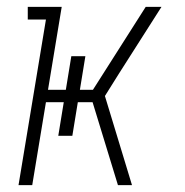

<svg xmlns="http://www.w3.org/2000/svg" viewBox="-20 -540 540 560"><path d="M34 0 114 -483H61V-520H160L120 -278H172L188 -376H229L213 -278H251L405 -520H451L328 -327L286 -260L365 0H324L250 -242H207L191 -144H150L166 -242H114L74 0Z"/></svg>

Font: Iosevka Curly Slab Extralight
Style: Italic
Weight: 200
Italic angle: -9°
Monospace: yes
Designer: Belleve Invis
Foundry: Belleve Invis
Version: Version 22.1.2; ttfautohint (v1.8.4)